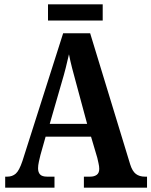

<svg xmlns="http://www.w3.org/2000/svg" viewBox="-20 -868 700 888"><path d="M4 0V-51H14Q37 -51 53 -65Q69 -79 84 -124L272 -714H397L582 -108Q592 -76 608.5 -63.5Q625 -51 650 -51H660V0H368V-51H397Q416 -51 427.5 -59.5Q439 -68 439 -87Q439 -99 435.5 -113.5Q432 -128 430 -138L401 -236H191L167 -151Q164 -139 160 -121Q156 -103 156 -90Q156 -71 165.5 -61Q175 -51 198 -51H232V0ZM210 -295H383L332 -484Q322 -520 313.5 -553Q305 -586 299 -617Q292 -586 284 -554Q276 -522 266 -489ZM202 -773V-848H455V-773Z"/></svg>

Font: Noto Serif Khmer Condensed
Style: Bold
Weight: 700
Width: 3
Designer: Danh Hong and the Monotype Design Team
Foundry: Monotype Imaging Inc.
Version: Version 2.004; ttfautohint (v1.8.4.7-5d5b)